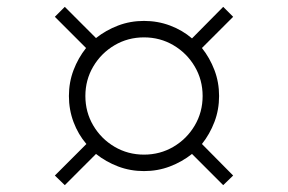

<svg xmlns="http://www.w3.org/2000/svg" viewBox="-20 -647 840 560"><path d="M400 -148Q360 -148 324.5 -161.5Q289 -175 260 -198L169 -107L140 -135L232 -227Q208 -255 194.5 -291Q181 -327 181 -367Q181 -407 194.5 -442.5Q208 -478 231 -507L140 -598L169 -627L260 -536Q289 -559 324.5 -572.5Q360 -586 400 -586Q440 -586 476 -572.5Q512 -559 540 -535L631 -627L660 -598L569 -507Q592 -478 605.5 -442.5Q619 -407 619 -367Q619 -327 605.5 -291.5Q592 -256 569 -227L660 -135L631 -107L540 -198Q511 -175 475.5 -161.5Q440 -148 400 -148ZM400 -196Q447 -196 486 -219Q525 -242 548 -281Q571 -320 571 -367Q571 -414 548 -453Q525 -492 486 -515Q447 -538 400 -538Q353 -538 314 -515Q275 -492 252 -453Q229 -414 229 -367Q229 -320 252 -281Q275 -242 314 -219Q353 -196 400 -196Z"/></svg>

Font: Zen Old Mincho SemiBold
Style: Regular
Weight: 600
Version: Version 1.500